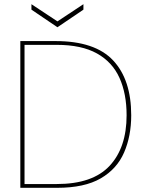

<svg xmlns="http://www.w3.org/2000/svg" viewBox="-20 -896 694 916"><path d="M77 0V-700H245Q433 -700 519.5 -608Q606 -516 606 -346Q606 -247 572 -168.5Q538 -90 460.5 -45Q383 0 253 0ZM97 -18H251Q422 -18 503 -105Q584 -192 584 -346Q584 -449 550 -524.5Q516 -600 442.5 -641Q369 -682 251 -682H97ZM254 -766 130 -850V-876L254 -794L378 -876V-850Z"/></svg>

Font: DM Sans Thin
Style: Regular
Weight: 100
Designer: Colophon Foundry, Jonny Pinhorn
Foundry: Colophon Foundry
Version: Version 4.004; ttfautohint (v1.8.4.7-5d5b)